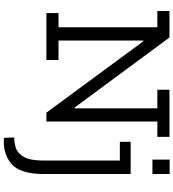

<svg xmlns="http://www.w3.org/2000/svg" viewBox="29 -720 916 1014"><g transform="rotate(90 487.0 -213.0)"><path d="M823 -560V-651H899V-560ZM703 -586H622V0H575L198 -512H194V-64H297V0H49V-64H124V-586H38V-650H178L548 -149H552V-586H454V-650H703ZM899 13Q899 140 844.5 185.5Q790 231 708 224L706 170Q734 170 762 161Q790 152 809 118.5Q828 85 828 13V-388H729V-445H899Z"/></g></svg>

Font: Zilla Slab
Style: Regular
Weight: 400
Designer: Typotheque.com
Foundry: Typotheque type foundry
Version: Version 1.1; 2017; ttfautohint (v1.6)